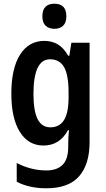

<svg xmlns="http://www.w3.org/2000/svg" viewBox="-20 -773 568 1033"><path d="M218 -553Q260 -553 291.5 -534Q323 -515 347 -473H353L364 -543H462V-9Q462 111 405.5 175.5Q349 240 229 240Q138 240 70 205V104Q148 144 229 144Q286 144 316.5 114Q347 84 347 17V4Q347 -32 351 -73H346Q301 10 214 10Q133 10 87 -63Q41 -136 41 -269Q41 -405 88 -479Q135 -553 218 -553ZM249 -454Q160 -454 160 -267Q160 -176 182.5 -132Q205 -88 251 -88Q300 -88 324.5 -127Q349 -166 349 -250V-274Q349 -369 325 -411.5Q301 -454 249 -454ZM273 -753Q337 -753 337 -685Q337 -651 319.5 -634.5Q302 -618 273 -618Q243 -618 225.5 -634.5Q208 -651 208 -685Q208 -753 273 -753Z"/></svg>

Font: Noto Sans Condensed SemiBold
Style: Regular
Weight: 600
Width: 3
Designer: Monotype Design Team
Foundry: Monotype Imaging Inc.
Version: Version 2.013; ttfautohint (v1.8.4.7-5d5b)